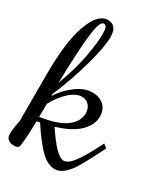

<svg xmlns="http://www.w3.org/2000/svg" viewBox="-193 -815 788 899"><g transform="rotate(30 200.5 -365.0)"><path d="M393.1 -220.2 413.1 -205.1 408.2 -194.8Q356.9 -92.8 335 -60.1Q293.9 0 252.9 0Q212.4 0 173.6 -38.8Q134.8 -77.6 84 -154.8L66.9 -151.9Q65.4 -64.5 59.1 -18.1Q56.6 0 33.2 0Q9.3 0 -1.5 -10.7Q-12.2 -21.5 -12.2 -35.2Q-12.2 -66.4 -2 -112.8V-365.2Q-2 -543.9 32.5 -637Q66.9 -730 120.1 -730Q169.9 -730 169.9 -665Q169.9 -612.8 140.4 -507.1Q110.8 -401.4 67.9 -299.8V-289.1Q96.7 -335 140.9 -367.4Q185.1 -399.9 226.1 -399.9Q265.1 -399.9 289.1 -378.4Q313 -356.9 313 -317.9Q313 -273.9 273.7 -235.1Q234.4 -196.3 152.8 -171.9Q229.5 -55.2 268.1 -55.2Q292.5 -55.2 320.6 -93.5Q348.6 -131.8 388.2 -210ZM67.9 -247.1Q67.9 -232.4 67.4 -210.9Q66.9 -189.5 66.9 -175.8Q161.1 -189.5 204.6 -221.9Q248 -254.4 248 -299.8Q248 -323.7 233.4 -340.8Q218.8 -357.9 194.8 -357.9Q162.6 -357.9 127.7 -325.9Q92.8 -293.9 67.9 -247.1ZM110.8 -705.1Q90.3 -705.1 80.3 -625Q70.3 -544.9 65.9 -359.9Q102.1 -456.1 116.5 -534.7Q130.9 -613.3 130.9 -660.2Q130.9 -685.5 126.2 -695.3Q121.6 -705.1 110.8 -705.1Z"/></g></svg>

Font: Rochester
Style: Regular
Weight: 400
Designer: Gillian Fisher
Foundry: Font Diner, Inc DBA Sideshow
Version: Version 1.005